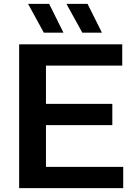

<svg xmlns="http://www.w3.org/2000/svg" viewBox="-20 -968 696 988"><path d="M78.5 0V-740H609V-630.5H216.5V-433.5H558V-324H216.5V-109.5H614V0ZM403.5 -800 322 -948H430.5L504.5 -800ZM205.5 -800 124.5 -948H233L306.5 -800Z"/></svg>

Font: Encode Sans SmExp SmBold
Style: Regular
Weight: 600
Width: 6
Designer: Multiple Designers
Foundry: Impallari Type
Version: Version 3.002; ttfautohint (v1.8.3) -l 8 -r 50 -G 200 -x 14 